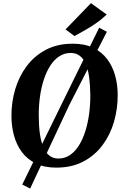

<svg xmlns="http://www.w3.org/2000/svg" viewBox="-20 -1022 768 1182"><path d="M326.5 10Q253 10 200.8 -15.5Q148.5 -41 115.2 -85.2Q82 -129.5 66.2 -187Q50.5 -244.5 50.5 -308.5Q50 -392.5 73.5 -472Q97 -551.5 144.2 -614.8Q191.5 -678 262.5 -715.5Q333.5 -753 428.5 -753Q502 -753 554.5 -727.5Q607 -702 640 -657.8Q673 -613.5 688.8 -557Q704.5 -500.5 704.5 -438Q705 -352.5 681.8 -272.2Q658.5 -192 611.2 -128.5Q564 -65 492.8 -27.5Q421.5 10 326.5 10ZM339.5 -46Q378.5 -46 409.8 -66.8Q441 -87.5 464.8 -124.8Q488.5 -162 504.2 -210.8Q520 -259.5 528 -316.2Q536 -373 536 -433Q535.5 -496.5 529 -545.2Q522.5 -594 508.2 -627.5Q494 -661 471 -678.5Q448 -696 415 -696Q376.5 -696 344.8 -675.2Q313 -654.5 289.5 -617.8Q266 -581 250 -532.5Q234 -484 226.2 -428Q218.5 -372 218.5 -313.5Q218.5 -249 225.5 -199.2Q232.5 -149.5 247 -115.5Q261.5 -81.5 284.5 -63.8Q307.5 -46 339.5 -46ZM117 114 368.5 -399.5 590.5 -851.5 638 -826.5 407.5 -377.5 165.5 139ZM438.5 -800 383.5 -841 540 -1002.5 637 -932.5Q605 -902 569.2 -877.5Q533.5 -853 499.5 -834Q465.5 -815 438.5 -800Z"/></svg>

Font: Merriweather 28pt ExtraBold
Style: Italic
Weight: 800
Italic angle: -7.8°
Version: Version 2.101